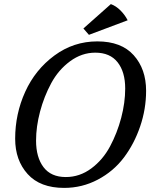

<svg xmlns="http://www.w3.org/2000/svg" viewBox="-20 -910 759 937"><path d="M54 -233Q54 -354 103 -462Q152 -570 245.5 -639Q339 -708 455 -708Q572 -708 632.5 -640.5Q693 -573 693 -467Q693 -378 664 -293Q635 -208 584.5 -141Q534 -74 457.5 -33.5Q381 7 293 7Q176 7 115 -60.5Q54 -128 54 -233ZM156 -224Q156 -142 192.5 -94Q229 -46 301 -46Q369 -46 425.5 -88Q482 -130 517 -195.5Q552 -261 571.5 -335Q591 -409 591 -478Q591 -559 554 -606Q517 -653 445 -653Q379 -653 322 -611Q265 -569 230 -504Q195 -439 175.5 -365.5Q156 -292 156 -224ZM387 -771 521 -890Q546 -881 568 -859Q590 -837 603 -811L414 -740Z"/></svg>

Font: Volkhov
Style: Italic
Weight: 400
Italic angle: -12°
Designer: Cyreal (www.cyreal.org)
Foundry: Cyreal (www.cyreal.org)
Version: Version 1.010